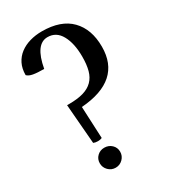

<svg xmlns="http://www.w3.org/2000/svg" viewBox="-201 -918 911 1030"><g transform="rotate(-30 254.5 -403.0)"><path d="M205 -111Q232 -111 250.5 -93.5Q269 -76 269 -50Q269 -24 250.5 -5.5Q232 13 206 13Q180 13 161.5 -5.5Q143 -24 143 -50Q143 -76 161 -93.5Q179 -111 205 -111ZM167 -163 147 -408H158Q212 -408 248 -418.5Q284 -429 306.5 -451.5Q329 -474 338.5 -509Q348 -544 348 -593Q348 -675 320 -726Q292 -777 238 -777Q163 -777 138 -638Q96 -638 71 -642.5Q46 -647 35 -659Q35 -699 50 -729Q65 -759 91.5 -779Q118 -799 153 -809Q188 -819 227 -819Q345 -819 405.5 -757Q466 -695 466 -587Q466 -379 211 -360L220 -163Q213 -160 206.5 -159Q200 -158 194 -158Q178 -158 167 -163Z"/></g></svg>

Font: Adamina
Style: Regular
Weight: 400
Designer: Cyreal (www.cyreal.org)
Foundry: Cyreal
Version: Version 1.011